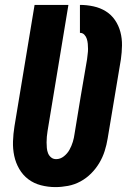

<svg xmlns="http://www.w3.org/2000/svg" viewBox="-20 -755 540 783"><path d="M206 8Q176 8 147 0.5Q118 -7 95.5 -24Q73 -41 58.5 -66Q44 -91 38 -119.5Q32 -148 33 -178.5Q34 -209 39 -240L121 -735H259L174 -221Q172 -209 171 -197.5Q170 -186 170 -174.5Q170 -163 171 -151.5Q172 -140 176 -130Q180 -120 188.5 -113Q197 -106 209 -106Q226 -106 240.5 -117.5Q255 -129 263.5 -144.5Q272 -160 277 -176.5Q282 -193 284 -209L309 -361Q316 -399 322 -437Q328 -475 335 -513Q336 -524 337.5 -534.5Q339 -545 339 -555.5Q339 -566 338 -576.5Q337 -587 334 -596.5Q331 -606 324 -613.5Q317 -621 306 -621V-735Q334 -735 361.5 -729Q389 -723 411.5 -709Q434 -695 449 -673Q464 -651 471 -624.5Q478 -598 477.5 -569.5Q477 -541 473 -513L419 -190Q415 -165 407 -139.5Q399 -114 385 -90.5Q371 -67 351.5 -47.5Q332 -28 308 -15Q284 -2 257.5 3Q231 8 206 8Z"/></svg>

Font: Iosevka Curly Heavy Oblique
Style: Regular
Weight: 900
Italic angle: -9°
Monospace: yes
Designer: Belleve Invis
Foundry: Belleve Invis
Version: Version 11.1.0; ttfautohint (v1.8.3)